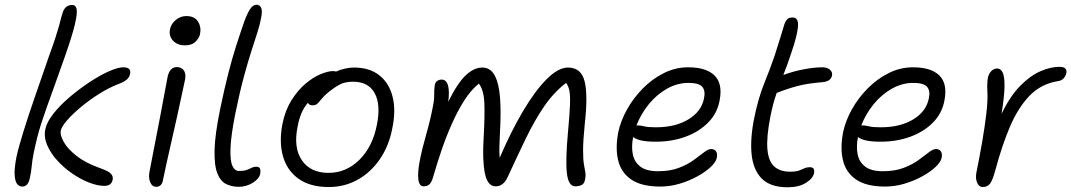

<svg xmlns="http://www.w3.org/2000/svg" viewBox="-20 -780 4536 813"><path d="M74 10Q62 10 53 -0.5Q44 -11 42 -38.5Q40 -66 50 -117Q59 -158 80 -225.5Q101 -293 129.5 -375Q158 -457 187 -541Q206 -593 215.5 -623Q225 -653 230 -670.5Q235 -688 238 -701Q241 -714 247 -731Q258 -759 286 -759Q301 -759 304.5 -741Q308 -723 297 -676.5Q286 -630 256 -544Q230 -470 211 -417.5Q192 -365 178.5 -327Q165 -289 155 -258Q145 -227 137.5 -197Q130 -167 122 -129Q116 -98 114 -74Q112 -50 106 -25Q99 10 74 10ZM422 7Q393 7 357 -7Q321 -21 285.5 -45.5Q250 -70 222 -101Q194 -132 179.5 -166Q165 -200 172 -233Q178 -263 206 -298.5Q234 -334 274.5 -368.5Q315 -403 359 -432Q403 -461 441 -478Q479 -495 502 -495Q536 -495 531 -468Q528 -452 515.5 -442Q503 -432 481 -424Q442 -409 400.5 -383Q359 -357 323 -327Q287 -297 263.5 -270Q240 -243 237 -225Q234 -208 250 -179Q266 -150 304 -120Q342 -90 404 -68Q441 -55 450.5 -43.5Q460 -32 457 -19Q452 7 422 7Z M641 11Q624 11 616 -8.5Q608 -28 613 -53Q629 -137 640.5 -195Q652 -253 660 -296Q668 -339 675 -376.5Q682 -414 690 -456Q694 -474 703.5 -485Q713 -496 729 -496Q747 -496 757.5 -483Q768 -470 764 -445Q759 -422 750 -379.5Q741 -337 729.5 -285Q718 -233 706 -181Q694 -129 684.5 -85.5Q675 -42 670 -17Q665 11 641 11ZM763 -588Q731 -588 712.5 -608Q694 -628 700 -657Q705 -680 725 -696Q745 -712 769 -712Q804 -712 818.5 -688.5Q833 -665 827 -636Q824 -620 808.5 -604Q793 -588 763 -588Z M991 11Q962 11 938 -0.5Q914 -12 900.5 -45.5Q887 -79 888.5 -144.5Q890 -210 912 -317Q930 -404 946.5 -468.5Q963 -533 980 -586Q997 -639 1015 -691Q1030 -730 1041.5 -745Q1053 -760 1066 -760Q1080 -760 1086 -746.5Q1092 -733 1085 -701Q1080 -674 1069.5 -641.5Q1059 -609 1044.5 -564Q1030 -519 1012.5 -454.5Q995 -390 976 -297Q958 -206 956 -153Q954 -100 964 -78Q974 -56 992 -56Q1013 -56 1025 -60.5Q1037 -65 1045.5 -69.5Q1054 -74 1064 -74Q1078 -74 1081 -66Q1084 -58 1082 -45Q1078 -23 1050.5 -6Q1023 11 991 11Z M1372 12Q1294 12 1245 -22.5Q1196 -57 1178.5 -117.5Q1161 -178 1176 -256Q1188 -314 1214.5 -356Q1241 -398 1273.5 -425.5Q1306 -453 1337.5 -466Q1369 -479 1390 -479Q1398 -479 1403 -477Q1421 -485 1440.5 -489.5Q1460 -494 1479 -494Q1545 -494 1586.5 -461Q1628 -428 1642.5 -370Q1657 -312 1641 -236Q1627 -162 1588.5 -106Q1550 -50 1494.5 -19Q1439 12 1372 12ZM1240 -243Q1222 -154 1258.5 -101Q1295 -48 1371 -48Q1446 -48 1502 -103.5Q1558 -159 1576 -252Q1593 -337 1566.5 -385.5Q1540 -434 1475 -434Q1441 -434 1418.5 -422Q1396 -410 1371 -390Q1352 -374 1342 -361.5Q1332 -349 1324.5 -341.5Q1317 -334 1304 -334Q1288 -334 1284 -345Q1251 -307 1240 -243Z M1774 9Q1755 9 1751.5 -20.5Q1748 -50 1757 -97Q1768 -153 1784.5 -210Q1801 -267 1812 -324Q1819 -356 1818.5 -377.5Q1818 -399 1821 -419Q1823 -432 1831.5 -437.5Q1840 -443 1850 -443Q1870 -443 1877 -418.5Q1884 -394 1878 -349Q1917 -428 1952 -461Q1987 -494 2022 -494Q2057 -494 2075 -460Q2093 -426 2097.5 -364.5Q2102 -303 2097 -220Q2095 -182 2094.5 -156Q2094 -130 2096 -112Q2144 -224 2195 -310Q2246 -396 2295 -445Q2344 -494 2385 -494Q2441 -494 2455.5 -435.5Q2470 -377 2456 -254Q2449 -184 2449 -144.5Q2449 -105 2452.5 -84.5Q2456 -64 2458.5 -50.5Q2461 -37 2457 -18Q2454 -2 2442.5 3.5Q2431 9 2416 9Q2387 9 2380.5 -46Q2374 -101 2385 -220Q2392 -295 2393.5 -335.5Q2395 -376 2391 -396Q2387 -416 2377 -429Q2325 -389 2284.5 -330Q2244 -271 2207.5 -195.5Q2171 -120 2130 -31Q2112 9 2079 9Q2044 9 2033 -47Q2022 -103 2028 -198Q2033 -287 2031 -342Q2029 -397 2008 -426Q1975 -400 1946.5 -355.5Q1918 -311 1893.5 -256Q1869 -201 1849.5 -143.5Q1830 -86 1815 -34Q1808 -8 1798.5 0.5Q1789 9 1774 9Z M2776 10Q2697 10 2653.5 -19.5Q2610 -49 2597.5 -101Q2585 -153 2598 -220Q2608 -268 2635 -316.5Q2662 -365 2702 -405.5Q2742 -446 2791 -470.5Q2840 -495 2894 -495Q2971 -495 3006 -460Q3041 -425 3027 -354Q3017 -300 2978.5 -261Q2940 -222 2882.5 -201Q2825 -180 2757 -180Q2717 -180 2694 -185.5Q2671 -191 2661 -200Q2653 -160 2659.5 -127Q2666 -94 2691.5 -74.5Q2717 -55 2766 -55Q2817 -55 2854 -69Q2891 -83 2917 -102Q2943 -121 2961 -135Q2979 -149 2991 -149Q3005 -149 3012 -139Q3019 -129 3015 -111Q3011 -93 2989 -72.5Q2967 -52 2932.5 -33Q2898 -14 2857.5 -2Q2817 10 2776 10ZM2681 -249Q2692 -249 2708 -245Q2724 -241 2757 -241Q2840 -241 2895 -274.5Q2950 -308 2961 -363Q2968 -396 2953.5 -412.5Q2939 -429 2895 -429Q2848 -429 2804.5 -404.5Q2761 -380 2727.5 -339Q2694 -298 2675 -249Z M3315 13Q3242 13 3205.5 -24Q3169 -61 3162.5 -127.5Q3156 -194 3174 -282Q3191 -365 3215.5 -425.5Q3240 -486 3260 -544Q3276 -593 3285 -623.5Q3294 -654 3302 -679Q3306 -690 3313 -698Q3320 -706 3336 -706Q3362 -706 3359 -668Q3356 -630 3331 -557Q3322 -529 3313.5 -506Q3305 -483 3297 -463L3301 -464Q3339 -478 3383.5 -486.5Q3428 -495 3463 -495Q3483 -495 3494.5 -484.5Q3506 -474 3503 -460Q3498 -435 3462 -432Q3399 -427 3356 -415.5Q3313 -404 3270 -387Q3269 -387 3269 -387Q3261 -365 3254.5 -340.5Q3248 -316 3242 -286Q3225 -199 3229.5 -148Q3234 -97 3258.5 -75Q3283 -53 3326 -53Q3351 -53 3364 -58Q3377 -63 3386.5 -67.5Q3396 -72 3409 -72Q3432 -72 3427 -47Q3423 -25 3393 -6Q3363 13 3315 13Z M3728 10Q3649 10 3605.5 -19.5Q3562 -49 3549.5 -101Q3537 -153 3550 -220Q3560 -268 3587 -316.5Q3614 -365 3654 -405.5Q3694 -446 3743 -470.5Q3792 -495 3846 -495Q3923 -495 3958 -460Q3993 -425 3979 -354Q3969 -300 3930.5 -261Q3892 -222 3834.5 -201Q3777 -180 3709 -180Q3669 -180 3646 -185.5Q3623 -191 3613 -200Q3605 -160 3611.5 -127Q3618 -94 3643.5 -74.5Q3669 -55 3718 -55Q3769 -55 3806 -69Q3843 -83 3869 -102Q3895 -121 3913 -135Q3931 -149 3943 -149Q3957 -149 3964 -139Q3971 -129 3967 -111Q3963 -93 3941 -72.5Q3919 -52 3884.5 -33Q3850 -14 3809.5 -2Q3769 10 3728 10ZM3633 -249Q3644 -249 3660 -245Q3676 -241 3709 -241Q3792 -241 3847 -274.5Q3902 -308 3913 -363Q3920 -396 3905.5 -412.5Q3891 -429 3847 -429Q3800 -429 3756.5 -404.5Q3713 -380 3679.5 -339Q3646 -298 3627 -249Z M4141 12Q4126 12 4118 -5.5Q4110 -23 4114 -47Q4127 -111 4138.5 -177Q4150 -243 4156.5 -299Q4163 -355 4161 -389Q4160 -412 4160.5 -425Q4161 -438 4163 -451Q4167 -468 4177.5 -479Q4188 -490 4203 -490Q4217 -490 4225.5 -473Q4234 -456 4233.5 -414.5Q4233 -373 4221 -298Q4257 -373 4300 -416.5Q4343 -460 4386 -478.5Q4429 -497 4466 -497Q4486 -497 4492 -488.5Q4498 -480 4495 -469Q4493 -459 4484 -448.5Q4475 -438 4457 -436Q4387 -424 4339 -374Q4291 -324 4257 -244.5Q4223 -165 4196 -64Q4184 -19 4173 -3.5Q4162 12 4141 12Z"/></svg>

Font: Shantell Sans Normal
Style: Italic
Weight: 300
Italic angle: -11.31°
Designer: Stephen Nixon, Anya Danilova, Shantell Martin
Foundry: Arrow Type
Version: Version 1.008;[a672d596b]